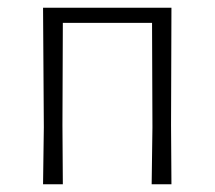

<svg xmlns="http://www.w3.org/2000/svg" viewBox="-20 -475 554 495"><path d="M91 0 93 -147 91 -455H422L421 -152L422 0H371L373 -147L372 -416H142L141 -152L142 0Z"/></svg>

Font: Alegreya Sans Light
Style: Regular
Weight: 300
Designer: Juan Pablo del Peral
Foundry: Huerta Tipografica
Version: Version 2.007